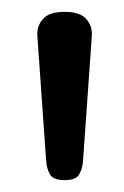

<svg xmlns="http://www.w3.org/2000/svg" viewBox="-20 -988 209 324"><path d="M89 -684Q70 -684 64.5 -693.5Q59 -703 58 -715L43 -928Q42 -944 52.5 -956Q63 -968 89 -968Q115 -968 125.5 -956Q136 -944 135 -928L120 -715Q119 -703 113.5 -693.5Q108 -684 89 -684Z"/></svg>

Font: Playwrite HU
Style: Regular
Weight: 400
Designer: Veronika Burian, José Scaglione
Foundry: TypeTogether
Version: Version 1.002